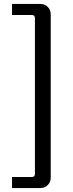

<svg xmlns="http://www.w3.org/2000/svg" viewBox="-20 -788 369 973"><path d="M41 -768H183Q207 -768 222 -753Q237 -738 237 -714V111Q237 135 222 150Q207 165 183 165H41V109H142Q157 109 157 93V-696Q157 -712 142 -712H41Z"/></svg>

Font: Exo 2.0
Style: Regular
Weight: 400
Designer: Natanael Gama
Version: Version 1.001;PS 001.001;hotconv 1.0.70;makeotf.lib2.5.58329